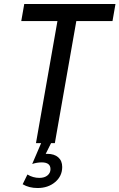

<svg xmlns="http://www.w3.org/2000/svg" viewBox="-20 -720 601 966"><path d="M269 -614H87L102 -700H561L546 -614H364L256 0H161ZM293 120Q293 166 257.5 196Q222 226 169 226Q126 226 94 207L118 158Q146 175 178 175Q204 175 219 162.5Q234 150 234 131Q234 97 190 97Q166 97 142 105L187 0H237L210 54H218Q253 54 273 71.5Q293 89 293 120Z"/></svg>

Font: Cabin
Style: Italic
Weight: 400
Italic angle: -7°
Designer: Pablo Impallari
Foundry: Pablo Impallari. http://www.impallari.com Igino Marini. http://www.ikern.com
Version: Version 2.200